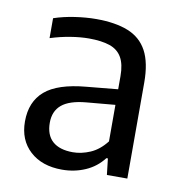

<svg xmlns="http://www.w3.org/2000/svg" viewBox="-59 -803 522 560"><g transform="rotate(10 202.0 -523.0)"><path d="M160 -297.5Q100.5 -297.5 65 -330Q29.5 -362.5 29.5 -417.5Q29.5 -476 67 -508.2Q104.5 -540.5 188.5 -548L298.5 -558.5L307 -513L195.5 -503Q146.5 -498.5 124 -479.5Q101.5 -460.5 101.5 -426.5Q101.5 -390 122.2 -371.5Q143 -353 182.5 -353Q207.5 -353 233.8 -364.2Q260 -375.5 281 -402.5V-595.5Q281 -631 269.2 -651.2Q257.5 -671.5 233.2 -679.8Q209 -688 171.5 -688Q146.5 -688 117.2 -683.2Q88 -678.5 58 -669V-728Q86 -737.5 119.5 -742.5Q153 -747.5 183 -747.5Q239.5 -747.5 277.2 -732.5Q315 -717.5 333.8 -682.8Q352.5 -648 352.5 -589V-305H292L286.5 -353H282Q261 -325.5 229 -311.5Q197 -297.5 160 -297.5Z"/></g></svg>

Font: Encode Sans SC SemiCondensed
Style: Regular
Weight: 400
Width: 4
Designer: Multiple Designers
Foundry: Impallari Type
Version: Version 3.002